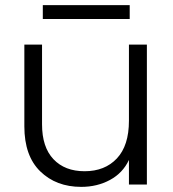

<svg xmlns="http://www.w3.org/2000/svg" viewBox="-20 -720 673 749"><path d="M553 -546V0H483V-96Q459 -45 409 -18Q359 9 297 9Q199 9 137 -51.5Q75 -112 75 -227V-546H144V-235Q144 -146 188.5 -99Q233 -52 310 -52Q389 -52 436 -102Q483 -152 483 -249V-546ZM486 -700V-646H147V-700Z"/></svg>

Font: Poppins-tnum Light
Style: Regular
Weight: 300
Designer: Ninad Kale (Devanagari), Jonny Pinhorn (Latin)
Foundry: Indian Type Foundry
Version: Version 4.004